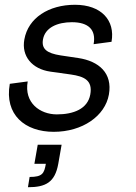

<svg xmlns="http://www.w3.org/2000/svg" viewBox="-20 -536 568 804"><path d="M205 16C325 16 420 -50 436 -140C452 -230 394 -280 308 -293L234 -304C176 -313 153 -331 160 -371C169 -421 221 -443 281 -443C351 -443 383 -411 372 -351L447 -361C463 -451 404 -516 294 -516C184 -516 98 -461 82 -371C69 -301 114 -247 191 -236L277 -224C332 -216 369 -200 358 -140C347 -80 288 -57 218 -57C148 -57 80 -105 96 -195L21 -185C-2 -55 85 16 205 16ZM97 248C171 248 210 228 224 150L238 70H138L124 150H172C165 190 158 205 104 205Z"/></svg>

Font: Uncut Sans
Style: Italic
Weight: 400
Italic angle: -10°
Designer: Kasper Nordkvist
Foundry: Uncut Type
Version: Version 1.111;FEAKit 1.0